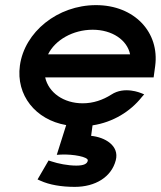

<svg xmlns="http://www.w3.org/2000/svg" viewBox="-20 -482 627 749"><path d="M167.5 -270C195.1 -326 264.5 -366 341.5 -366C417.5 -366 476.1 -326 487.5 -270ZM579.3 -180 585.3 -224C603.1 -356 504.5 -462 354.5 -462C204.5 -462 75.3 -357 57.6 -226C42 -111 118 -15 238.2 6L201.5 122L218.6 121C265.9 119 324.4 130 322.5 144C320.8 157 306.8 164 277.8 164C243.8 164 205.9 156 182 148L169.5 144L126.5 218L137.8 223C172.7 239 219.6 247 271.6 247C351.6 247 414.7 209 431.7 143C446.4 86 388.8 53 335.5 48L341 7C420.7 -5 488.4 -47 532.9 -103L542.4 -114L530.1 -119C529.1 -119 465.9 -147 414.3 -113C381.4 -92 343.7 -79 302.7 -79C227.7 -79 169.4 -121 156.3 -180Z"/></svg>

Font: Charger
Style: ExBdIt
Weight: 400
Designer: Jasper
Foundry: Cannot Into Space Fonts
Version: Version 0.99